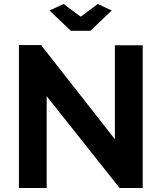

<svg xmlns="http://www.w3.org/2000/svg" viewBox="-20 -934 803 954"><path d="M295.9 -914.1 380.9 -851.1 465.8 -914.1 535.2 -881.8 429.2 -780.8H332L226.1 -881.8ZM211.9 -456.1V0H74.2V-710H184.1L550.8 -242.2V-709H689V0H574.2Z"/></svg>

Font: Rawline
Style: Bold
Weight: 700
Designer: Matt McInerney, Pablo Impallari, Rodrigo Fuenzalida
Foundry: Matt McInerney, Pablo Impallari, Rodrigo Fuenzalida
Version: Version 4.020;PS 004.020;hotconv 1.0.88;makeotf.lib2.5.64775